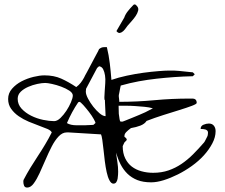

<svg xmlns="http://www.w3.org/2000/svg" viewBox="-20 -843 1011 864"><path d="M85 -25.4Q85 -27.3 85.4 -30.3Q85.9 -33.2 85.9 -33.2Q100.6 -61.5 116.7 -87.9Q132.8 -114.3 149.9 -140.1Q167 -166 183.1 -192.9Q199.2 -219.7 212.9 -247.1Q209 -255.9 193.4 -262.7Q177.7 -269.5 155.8 -277.3Q133.8 -285.2 109.4 -295.4Q85 -305.7 64.5 -319.8Q43.9 -334 30.3 -353Q16.6 -372.1 16.6 -397.5Q16.6 -423.8 34.2 -443.8Q51.8 -463.9 77.1 -477.1Q102.5 -490.2 130.9 -497.1Q159.2 -503.9 179.7 -503.9Q222.7 -503.9 255.4 -489.3Q288.1 -474.6 323.2 -451.2Q335 -460 343.3 -470.7Q351.6 -481.4 358.4 -494.1Q361.3 -501 371.6 -519Q381.8 -537.1 392.1 -557.6Q402.3 -578.1 412.6 -596.2Q422.9 -614.3 425.8 -622.1Q433.6 -627.9 438.5 -629.4Q443.4 -630.9 452.1 -630.9Q453.1 -630.9 456.5 -630.9Q460 -630.9 460.9 -630.9Q469.7 -594.7 474.1 -557.6Q478.5 -520.5 481.4 -483.4Q511.7 -494.1 550.3 -502.4Q588.9 -510.7 625.5 -515.6Q662.1 -520.5 692.9 -522.9Q723.6 -525.4 740.2 -525.4H762.7Q771.5 -525.4 785.6 -523.9Q799.8 -522.5 813.5 -521Q827.1 -519.5 836.9 -518.6L847.7 -517.6L856.4 -508.8L847.7 -500Q803.7 -499 763.7 -496.1Q723.6 -493.2 684.1 -488.8Q644.5 -484.4 604.5 -477.1Q564.5 -469.7 523.4 -458Q522.5 -456.1 521.5 -449.7Q520.5 -443.4 519 -437Q517.6 -430.7 516.6 -424.3Q515.6 -418 514.6 -415V-408.2Q514.6 -405.3 515.6 -399.9Q516.6 -394.5 516.6 -390.6Q516.6 -386.7 516.6 -384.8Q596.7 -384.8 674.8 -392.1Q752.9 -399.4 833 -399.4H844.7Q850.6 -399.4 855 -397.9Q859.4 -396.5 862.3 -392.1Q865.2 -387.7 865.2 -379.9Q865.2 -375 843.3 -366.7Q821.3 -358.4 788.1 -348.1Q754.9 -337.9 714.8 -325.2Q674.8 -312.5 639.6 -298.8Q630.9 -285.2 611.8 -277.8Q592.8 -270.5 569.3 -266.6Q555.7 -256.8 547.9 -248.5Q540 -240.2 540 -231.4V-229.5Q540 -228.5 540 -227.5Q541 -226.6 544.9 -223.6Q548.8 -220.7 548.8 -218.8Q548.8 -217.8 549.8 -217.8V-215.8L550.8 -214.8L549.8 -212.9Q548.8 -211.9 548.8 -210.9L540 -202.1Q539.1 -199.2 535.6 -192.9Q532.2 -186.5 532.2 -185.5Q532.2 -153.3 543.5 -130.4Q554.7 -107.4 573.2 -93.3Q591.8 -79.1 616.7 -72.3Q641.6 -65.4 668.9 -65.4Q707 -65.4 738.3 -76.2Q769.5 -86.9 796.9 -105.5Q824.2 -124 849.1 -148.9Q874 -173.8 898.4 -202.1Q899.4 -203.1 901.9 -207.5Q904.3 -211.9 907.2 -217.8Q910.2 -223.6 912.6 -228.5Q915 -233.4 915 -236.3Q915 -237.3 915.5 -240.7Q916 -244.1 916 -246.1Q916 -252 912.6 -255.4Q909.2 -258.8 904.3 -260.3Q899.4 -261.7 894 -262.2Q888.7 -262.7 882.8 -262.7Q882.8 -276.4 895.5 -281.7Q908.2 -287.1 919.9 -287.1Q934.6 -287.1 942.4 -277.3Q950.2 -267.6 950.2 -252.9Q950.2 -225.6 935.5 -197.8Q920.9 -169.9 897.5 -144Q874 -118.2 843.3 -96.2Q812.5 -74.2 780.3 -58.1Q748 -42 716.8 -32.2Q685.5 -22.5 660.2 -22.5Q624 -22.5 598.1 -32.7Q572.3 -43 553.7 -61Q535.2 -79.1 522.9 -103Q510.7 -127 502 -156.2Q504.9 -134.8 508.3 -113.3Q511.7 -91.8 511.7 -70.3Q511.7 -65.4 511.2 -56.6Q510.7 -47.9 509.3 -39.1Q507.8 -30.3 503.4 -23.4Q499 -16.6 490.2 -16.6Q480.5 -16.6 472.7 -31.2Q464.8 -45.9 460 -68.4Q455.1 -90.8 451.7 -117.7Q448.2 -144.5 445.8 -169.4Q443.4 -194.3 440.4 -213.4Q437.5 -232.4 434.6 -238.3L290 -247.1H280.3Q260.7 -247.1 243.7 -229Q226.6 -210.9 212.4 -183.1Q198.2 -155.3 184.6 -123.5Q170.9 -91.8 158.2 -64Q145.5 -36.1 131.8 -17.6Q118.2 1 102.5 1Q91.8 1 88.4 -7.3Q85 -15.6 85 -25.4ZM59.6 -398.4Q59.6 -373 77.1 -354Q94.7 -335 120.1 -322.3Q145.5 -309.6 173.8 -303.7Q202.1 -297.9 223.6 -297.9Q237.3 -297.9 252 -312Q266.6 -326.2 278.8 -344.7Q291 -363.3 299.3 -382.8Q307.6 -402.3 307.6 -413.1Q307.6 -424.8 292 -435.1Q276.4 -445.3 255.4 -453.1Q234.4 -460.9 213.9 -465.3Q193.4 -469.7 183.6 -469.7Q168.9 -469.7 147.9 -465.3Q127 -460.9 106.9 -452.1Q86.9 -443.4 73.2 -430.2Q59.6 -417 59.6 -398.4ZM366.2 -430.7Q366.2 -418 376 -399.4Q385.7 -380.9 399.4 -363.3Q413.1 -345.7 428.2 -333Q443.4 -320.3 455.1 -320.3Q455.1 -325.2 454.6 -335Q454.1 -344.7 453.6 -356.4Q453.1 -368.2 452.6 -377.9Q452.1 -387.7 452.1 -392.6Q449.2 -393.6 449.7 -405.3Q450.2 -417 451.2 -433.1Q452.1 -449.2 453.6 -468.3Q455.1 -487.3 452.6 -503.4Q450.2 -519.5 444.3 -531.2Q438.5 -543 425.8 -544.9Q424.8 -543.9 421.4 -541Q418 -538.1 417 -537.1L367.2 -443.4Q367.2 -441.4 366.7 -436.5Q366.2 -431.6 366.2 -430.7ZM281.2 -289.1Q289.1 -284.2 300.3 -281.7Q311.5 -279.3 323.2 -279.3Q335 -279.3 345.2 -279.3Q355.5 -279.3 363.3 -279.3Q367.2 -279.3 373 -279.8Q378.9 -280.3 384.8 -280.3Q390.6 -280.3 395 -280.8Q399.4 -281.2 400.4 -281.2L409.2 -289.1Q411.1 -291 402.3 -306.6Q393.6 -322.3 380.4 -339.4Q367.2 -356.4 354.5 -370.6Q341.8 -384.8 336.9 -384.8Q335.9 -384.8 335 -383.8Q334 -382.8 332 -382.8Q317.4 -361.3 304.7 -337.9Q292 -314.5 281.2 -289.1ZM513.7 -367.2Q513.7 -346.7 514.6 -331.1Q516.6 -317.4 518.1 -306.6Q519.5 -295.9 523.4 -295.9H532.2Q533.2 -295.9 544.9 -300.8Q556.6 -305.7 572.8 -312Q588.9 -318.4 606 -325.7Q623 -333 633.8 -337.9L668 -355.5Q651.4 -360.4 630.9 -362.3Q610.4 -364.3 588.9 -365.7Q567.4 -367.2 547.9 -367.2ZM559.6 -733.4Q553.7 -727.5 547.9 -718.8Q542 -710 534.7 -703.1Q527.3 -696.3 519.5 -694.8Q511.7 -693.4 503.9 -703.1L539.1 -763.7Q543.9 -778.3 555.2 -792.5Q566.4 -806.6 576.2 -816.4Q585.9 -830.1 596.7 -815.4Q604.5 -806.6 601.6 -794.9Q598.6 -783.2 590.8 -771.5Q583 -759.8 573.7 -749.5Q564.5 -739.3 559.6 -733.4Z"/></svg>

Font: Zeyada
Style: Regular
Weight: 400
Version: Version 1.002 2010